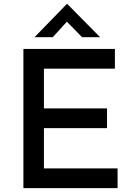

<svg xmlns="http://www.w3.org/2000/svg" viewBox="-20 -981 695 1001"><path d="M102 -726H579V-623H209V-416H538V-313H209V-103H593V0H102ZM408 -787 317 -880 346 -887 255 -787H160L329 -961H330L502 -787Z"/></svg>

Font: Josefin Sans Thin Medium
Style: Regular
Weight: 500
Version: Version 2.000